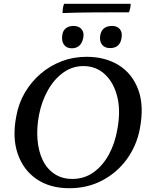

<svg xmlns="http://www.w3.org/2000/svg" viewBox="-20 -985 781 1014"><path d="M346 9Q244 9 173.5 -39Q103 -87 73.5 -173Q44 -259 66 -371Q78 -439 111.5 -496Q145 -553 194.5 -595.5Q244 -638 305.5 -661.5Q367 -685 437 -685Q536 -685 607.5 -640.5Q679 -596 710.5 -510.5Q742 -425 718 -302Q701 -215 650 -144.5Q599 -74 521 -32.5Q443 9 346 9ZM362 -40Q425 -40 473.5 -74.5Q522 -109 554.5 -168Q587 -227 600 -303Q618 -401 599 -475.5Q580 -550 533.5 -593Q487 -636 420 -636Q362 -636 314 -601.5Q266 -567 233 -508.5Q200 -450 186 -378Q173 -309 178 -248Q183 -187 205 -140.5Q227 -94 267 -67Q307 -40 362 -40ZM359 -730Q331 -730 317.5 -749.5Q304 -769 309 -800Q312 -823 327.5 -835.5Q343 -848 368 -848Q397 -848 411.5 -830Q426 -812 419 -782Q407 -730 359 -730ZM561 -731Q533 -731 519 -749Q505 -767 509 -796Q517 -848 572 -848Q599 -848 613 -831Q627 -814 622 -785Q614 -731 561 -731ZM310 -916Q310 -924 312 -940Q314 -956 319 -965H670Q670 -955 668 -943.5Q666 -932 661 -920Q563 -920 475 -919.5Q387 -919 310 -916Z"/></svg>

Font: Vollkorn Medium
Style: Italic
Weight: 500
Italic angle: -11°
Designer: Friedrich Althausen
Foundry: Friedrich Althausen
Version: Version 5.000